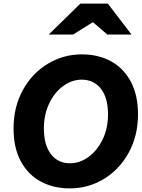

<svg xmlns="http://www.w3.org/2000/svg" viewBox="-20 -1030 787 1063"><path d="M55 -318Q55 -437 106 -530.5Q157 -624 244 -676.5Q331 -729 433 -729Q524 -729 594 -691Q664 -653 704 -578.5Q744 -504 744 -397Q744 -279 693 -185.5Q642 -92 555.5 -39.5Q469 13 367 13Q276 13 205.5 -25Q135 -63 95 -137.5Q55 -212 55 -318ZM578 -396Q578 -489 538.5 -539Q499 -589 432 -589Q378 -589 329.5 -553.5Q281 -518 252 -456.5Q223 -395 223 -319Q223 -227 262 -176.5Q301 -126 368 -126Q422 -126 470.5 -161.5Q519 -197 548.5 -258.5Q578 -320 578 -396ZM425 -1010H577L708 -839H574L496 -906H492L385 -839H250Z"/></svg>

Font: Nebula Sans Bold
Style: Regular
Weight: 700
Italic angle: -9°
Designer: Paul D. Hunt for Adobe (as Source Sans)
Foundry: Nebula Entertainment & Broadcasting LLC
Version: Version 1.010